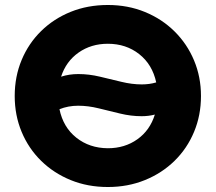

<svg xmlns="http://www.w3.org/2000/svg" viewBox="-20 -735 866 770"><path d="M412.5 15Q331.5 15 263.5 -12.8Q195.5 -40.5 145 -90Q94.5 -139.5 66.8 -206Q39 -272.5 39 -350Q39 -428 66.8 -494.5Q94.5 -561 145 -610.5Q195.5 -660 263.5 -687.5Q331.5 -715 412.5 -715Q493 -715 561.2 -687Q629.5 -659 680 -609Q730.5 -559 758.2 -492.8Q786 -426.5 786 -350Q786 -272.5 758.2 -206Q730.5 -139.5 680 -90Q629.5 -40.5 561.2 -12.8Q493 15 412.5 15ZM294 -438Q337 -438 380.8 -427.5Q424.5 -417 467 -406.8Q509.5 -396.5 548.5 -396.5Q579.5 -396.5 606.5 -404.5Q591 -476.5 538.2 -518Q485.5 -559.5 412.5 -559.5Q345.5 -559.5 295.2 -524.2Q245 -489 225 -427.5Q257.5 -438 294 -438ZM412.5 -140.5Q480.5 -140.5 531 -176.5Q581.5 -212.5 601 -275.5Q576 -269 548 -269Q505.5 -269 462 -279.5Q418.5 -290 376 -300.5Q333.5 -311 293.5 -311Q253.5 -311 218.5 -297Q233.5 -224.5 286.2 -182.8Q339 -141 412.5 -140.5Z"/></svg>

Font: Geologica
Style: Bold
Weight: 700
Designer: Sindre Bremnes, Frode Helland
Foundry: Monokrom Skriftforlag AS
Version: Version 1.010; ttfautohint (v1.8.4.7-5d5b);gftools[0.9.28]